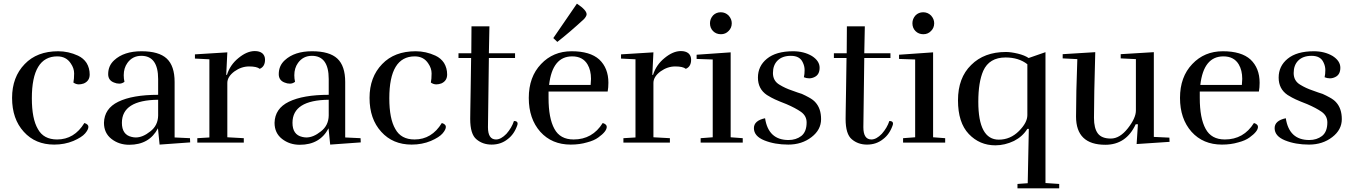

<svg xmlns="http://www.w3.org/2000/svg" viewBox="-20 -779 7397 1049"><path d="M453 -435Q436 -461 406 -475Q354 -499 298 -499Q182 -499 115 -429Q46 -358 46 -244Q46 -129 110 -59Q173 11 276 11Q333 11 381 -9Q427 -29 445 -50Q463 -71 463 -86Q463 -100 441 -107Q386 -17 292 -17Q218 -17 187 -74Q154 -130 154 -242Q154 -471 293 -471Q342 -471 367 -432Q385 -406 385 -378Q385 -347 381 -328Q395 -318 411 -318Q423 -318 438 -323Q470 -337 470 -372Q470 -407 453 -435Z M722 -28Q711 -28 699 -31Q646 -43 646 -108Q646 -232 844 -234V-148Q843 -93 801 -61Q760 -28 722 -28ZM548 -108Q548 -52 589 -20Q630 12 686 12Q796 12 843 -78L852 11L1019 -1L1018 -24L934 -28V-331Q934 -419 891 -459Q848 -499 753 -499Q657 -499 604 -450Q571 -420 571 -374Q571 -340 603 -328Q617 -322 632 -322Q647 -322 660 -332Q656 -349 656 -368Q656 -407 676 -435Q704 -474 752 -474Q844 -474 844 -347V-261Q704 -261 626 -223Q550 -186 548 -108Z M1428 -453Q1428 -475 1413 -488Q1398 -500 1372 -500Q1329 -500 1283 -462Q1237 -425 1220 -370H1216L1222 -493L1045 -482V-459L1124 -455V-28L1058 -24V0H1312V-24L1222 -29V-326Q1222 -360 1261 -389Q1299 -416 1341 -416Q1383 -416 1399 -403Q1428 -415 1428 -453Z M1654 -28Q1643 -28 1631 -31Q1578 -43 1578 -108Q1578 -232 1776 -234V-148Q1775 -93 1733 -61Q1692 -28 1654 -28ZM1480 -108Q1480 -52 1521 -20Q1562 12 1618 12Q1728 12 1775 -78L1784 11L1951 -1L1950 -24L1866 -28V-331Q1866 -419 1823 -459Q1780 -499 1685 -499Q1589 -499 1536 -450Q1503 -420 1503 -374Q1503 -340 1535 -328Q1549 -322 1564 -322Q1579 -322 1592 -332Q1588 -349 1588 -368Q1588 -407 1608 -435Q1636 -474 1684 -474Q1776 -474 1776 -347V-261Q1636 -261 1558 -223Q1482 -186 1480 -108Z M2406 -435Q2389 -461 2359 -475Q2307 -499 2251 -499Q2135 -499 2068 -429Q1999 -358 1999 -244Q1999 -129 2063 -59Q2126 11 2229 11Q2286 11 2334 -9Q2380 -29 2398 -50Q2416 -71 2416 -86Q2416 -100 2394 -107Q2339 -17 2245 -17Q2171 -17 2140 -74Q2107 -130 2107 -242Q2107 -471 2246 -471Q2295 -471 2320 -432Q2338 -406 2338 -378Q2338 -347 2334 -328Q2348 -318 2364 -318Q2376 -318 2391 -323Q2423 -337 2423 -372Q2423 -407 2406 -435Z M2754 -19Q2790 -46 2807 -97Q2808 -100 2808 -104Q2808 -118 2788 -118Q2776 -81 2747 -48Q2717 -17 2690 -17Q2646 -17 2646 -84Q2646 -104 2651 -462H2794V-488H2651L2654 -635H2556L2555 -488H2485V-462H2554Q2553 -376 2551.5 -291.5Q2550 -207 2549.5 -171Q2549 -135 2549 -129Q2549 -46 2583 -18Q2617 11 2666 11Q2717 11 2754 -19Z M2936 -429Q2869 -359 2869 -244Q2869 -130 2932 -59Q2995 11 3098 11Q3147 11 3187 -1Q3226 -11 3249 -28Q3295 -61 3295 -86Q3295 -100 3273 -107Q3217 -17 3114 -17Q3040 -17 3009 -75Q2977 -133 2977 -244V-279H3300Q3304 -300 3304 -327Q3304 -407 3254 -454Q3204 -499 3103 -499Q3002 -499 2936 -429ZM3207 -315H2980Q2998 -471 3106 -471Q3164 -471 3190 -427Q3209 -395 3209 -348Q3209 -337 3207 -315ZM3185 -701Q3185 -724 3132 -759Q3126 -750 3003 -571Q3013 -561 3025 -550Q3093 -603 3171 -675Q3185 -691 3185 -701Z M3756 -453Q3756 -475 3741 -488Q3726 -500 3700 -500Q3657 -500 3611 -462Q3565 -425 3548 -370H3544L3550 -493L3373 -482V-459L3452 -455V-28L3386 -24V0H3640V-24L3550 -29V-326Q3550 -360 3589 -389Q3627 -416 3669 -416Q3711 -416 3727 -403Q3756 -415 3756 -453Z M3919 -592Q3944 -592 3961 -610Q3978 -627 3978 -652Q3978 -675 3961 -694Q3943 -712 3918 -712Q3893 -712 3876 -695Q3859 -676 3859 -652Q3859 -626 3876 -609Q3893 -592 3919 -592ZM3808 -24V0H4038V-24L3972 -29V-493L3786 -480V-457L3874 -454V-29Z M4387 -110Q4387 -59 4358 -36Q4329 -14 4288 -14Q4178 -14 4160 -133Q4099 -120 4099 -79Q4099 -35 4156 -12Q4213 11 4287 11Q4361 11 4414 -30Q4466 -70 4466 -128Q4466 -186 4435 -220Q4423 -234 4399 -247Q4381 -257 4361 -266Q4356 -267 4338 -273.5Q4320 -280 4306 -285Q4270 -297 4239 -316Q4203 -337 4203 -380Q4203 -423 4228 -448Q4254 -474 4301 -474Q4350 -474 4366 -438Q4376 -418 4376 -396Q4376 -373 4372 -357Q4386 -351 4401 -351Q4416 -351 4430 -358Q4458 -371 4458 -409Q4458 -446 4416 -473Q4372 -499 4313 -499Q4220 -499 4170 -458Q4121 -418 4121 -355Q4121 -293 4170 -260Q4196 -244 4214 -236Q4238 -225 4277 -210Q4326 -189 4356 -168Q4387 -146 4387 -110Z M4805 -19Q4841 -46 4858 -97Q4859 -100 4859 -104Q4859 -118 4839 -118Q4827 -81 4798 -48Q4768 -17 4741 -17Q4697 -17 4697 -84Q4697 -104 4702 -462H4845V-488H4702L4705 -635H4607L4606 -488H4536V-462H4605Q4604 -376 4602.5 -291.5Q4601 -207 4600.5 -171Q4600 -135 4600 -129Q4600 -46 4634 -18Q4668 11 4717 11Q4768 11 4805 -19Z M5025 -592Q5050 -592 5067 -610Q5084 -627 5084 -652Q5084 -675 5067 -694Q5049 -712 5024 -712Q4999 -712 4982 -695Q4965 -676 4965 -652Q4965 -626 4982 -609Q4999 -592 5025 -592ZM4914 -24V0H5144V-24L5078 -29V-493L4892 -480V-457L4980 -454V-29Z M5474 -465Q5546 -465 5593 -428V-150Q5593 -109 5547 -63Q5500 -16 5437 -16Q5325 -16 5325 -223Q5325 -330 5352 -392Q5385 -465 5474 -465ZM5214 -231Q5214 -109 5273 -47Q5332 15 5418 15Q5470 15 5520 -9Q5567 -33 5593 -75H5601Q5600 -46 5595 222L5539 226V250H5767V226L5692 221V-494L5600 -462Q5578 -477 5541 -486Q5503 -495 5476 -495Q5357 -495 5286 -424Q5214 -354 5214 -231Z M5866 -456Q5859 -268 5859 -142Q5859 12 6019 12Q6133 12 6185 -100H6197L6190 8L6370 -4L6369 -27L6284 -31V-494L6103 -483V-460L6186 -456V-175Q6186 -134 6142 -78Q6098 -22 6049 -22Q5999 -22 5978 -50Q5957 -78 5957 -135Q5957 -248 5964 -494L5786 -483V-460Z M6427 -244Q6427 -130 6490 -59Q6553 11 6656 11Q6705 11 6745 -1Q6784 -11 6807 -28Q6853 -61 6853 -86Q6853 -100 6831 -107Q6775 -17 6672 -17Q6598 -17 6567 -75Q6535 -133 6535 -244V-279H6858Q6862 -300 6862 -327Q6862 -407 6812 -454Q6762 -499 6661 -499Q6560 -499 6494 -429Q6427 -359 6427 -244ZM6664 -471Q6722 -471 6748 -427Q6767 -395 6767 -348Q6767 -337 6765 -315H6538Q6556 -471 6664 -471Z M7232 -110Q7232 -59 7203 -36Q7174 -14 7133 -14Q7023 -14 7005 -133Q6944 -120 6944 -79Q6944 -35 7001 -12Q7058 11 7132 11Q7206 11 7259 -30Q7311 -70 7311 -128Q7311 -186 7280 -220Q7268 -234 7244 -247Q7226 -257 7206 -266Q7201 -267 7183 -273.5Q7165 -280 7151 -285Q7115 -297 7084 -316Q7048 -337 7048 -380Q7048 -423 7073 -448Q7099 -474 7146 -474Q7195 -474 7211 -438Q7221 -418 7221 -396Q7221 -373 7217 -357Q7231 -351 7246 -351Q7261 -351 7275 -358Q7303 -371 7303 -409Q7303 -446 7261 -473Q7217 -499 7158 -499Q7065 -499 7015 -458Q6966 -418 6966 -355Q6966 -293 7015 -260Q7041 -244 7059 -236Q7083 -225 7122 -210Q7171 -189 7201 -168Q7232 -146 7232 -110Z"/></svg>

Font: Rufina
Style: Regular
Weight: 400
Designer: Martin Sommaruga
Foundry: Martin Sommaruga
Version: Version